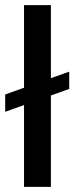

<svg xmlns="http://www.w3.org/2000/svg" viewBox="-30 -727 289 747"><path d="M239.3 -380.9 168 -355.5V0H63.5V-318.4L-9.8 -292V-359.4L63.5 -385.7V-707H168V-422.9L239.3 -448.2Z"/></svg>

Font: Pretendard Medium
Style: Regular
Weight: 500
Designer: Base glyphs from Inter by Rasmus Andersson; Hangeul glyphs from Noto Sans CJK(Source Han Sans) by Jang Soo-young and Kan
Foundry: Kil Hyung-jin
Version: Version 1.309